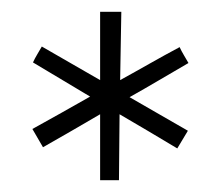

<svg xmlns="http://www.w3.org/2000/svg" viewBox="-20 -740 375 326"><path d="M150 -546V-434H182C182 -472 183 -509 183 -546C216 -527 249 -507 281 -488C287 -498 293 -508 299 -518L200 -575C234 -594 267 -614 300 -633C295 -642 289 -651 285 -660C251 -642 217 -622 184 -604C185 -643 185 -681 186 -720H150V-604L51 -661C46 -652 40 -643 36 -634L133 -576C101 -558 68 -539 35 -521L53 -490C86 -509 118 -527 150 -546Z"/></svg>

Font: Sulaf Light
Style: Regular
Weight: 300
Designer: Bandar Raffah (Arabic) and Santiago Orozco (Latin)
Foundry: Caramella and Typemade
Version: Version 1.005;PS 001.005;hotconv 1.0.88;makeotf.lib2.5.64775